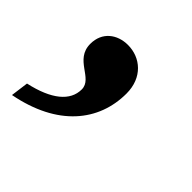

<svg xmlns="http://www.w3.org/2000/svg" viewBox="-111 -225 461 461"><g transform="rotate(45 120.0 6.0)"><path d="M-25 147C105 122 167 44 167 -50C167 -104 130 -135 87 -135C51 -135 21 -113 21 -73C21 -19 84 -19 84 19C84 58 49 87 -19 102Z"/></g></svg>

Font: Noto Serif Tamil Medium
Style: Italic
Weight: 500
Italic angle: -12°
Designer: Indian Type Foundry, Tom Grace, and the Monotype Design Team
Foundry: Monotype Imaging Inc.
Version: Version 2.003